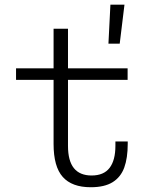

<svg xmlns="http://www.w3.org/2000/svg" viewBox="-20 -794 660 826"><path d="M210.5 -670.5H272.5V-166.5Q272.5 -102 298 -70.5Q323.5 -39 374 -39Q426.5 -39 451.5 -71.8Q476.5 -104.5 476.5 -167V-185.5H529.5V-175.5Q529.5 -114 514.5 -73Q499.5 -32 464.5 -10.2Q429.5 11.5 370.5 11.5Q289.5 11.5 250 -32.8Q210.5 -77 210.5 -174.5ZM529 -500V-450.5H49V-500H229H243.5ZM455 -774H515.5L495 -606H446.5Z"/></svg>

Font: Monaspace Neon Var
Style: Regular
Weight: 400
Designer: Riley Cran and the Lettermatic Team
Version: Version 1.000 (Monaspace Neon Var)